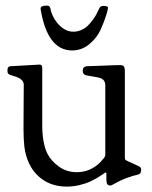

<svg xmlns="http://www.w3.org/2000/svg" viewBox="-20 -653 545 690"><path d="M126 -623Q126 -632.8 148.4 -632.8Q155.3 -632.8 158.2 -628.9Q161.1 -625 162.1 -618.2Q163.1 -611.3 168.5 -598.6Q173.8 -585.9 183.6 -573.2Q210.9 -539.1 243.2 -539.1H244.1Q257.8 -539.1 271.5 -544.9Q285.2 -550.8 294.4 -559.6Q303.7 -568.4 312 -579.6Q320.3 -590.8 325.2 -599.6Q330.1 -608.4 334 -617.2L337.9 -625Q342.8 -631.8 350.6 -631.8Q368.2 -631.8 368.2 -625Q368.2 -619.1 361.3 -597.2Q354.5 -575.2 341.3 -545.9Q328.1 -516.6 300.8 -494.1Q273.4 -471.7 239.3 -471.7Q150.4 -471.7 126 -620.1ZM359.4 -33.2Q358.4 -33.2 351.1 -27.8Q343.8 -22.5 331.5 -15.1Q319.3 -7.8 303.7 -0.5Q288.1 6.8 265.6 12.2Q243.2 17.6 219.7 17.6Q158.2 17.6 117.2 -20.5Q76.2 -58.6 67.4 -127Q64.5 -156.2 64.5 -188.5Q64.5 -207 64.9 -274.9Q65.4 -342.8 65.4 -348.6Q65.4 -367.2 38.1 -377Q33.2 -378.9 22.9 -381.8Q12.7 -384.8 9.8 -387.7Q6.8 -390.6 6.8 -398.4V-401.4Q6.8 -414.1 17.6 -415Q117.2 -420.9 122.1 -420.9Q131.8 -420.9 131.8 -409.2V-204.1Q131.8 -138.7 150.4 -100.6Q164.1 -74.2 191.9 -54.2Q219.7 -34.2 255.9 -34.2Q304.7 -34.2 340.8 -70.3Q342.8 -73.2 346.2 -76.7Q349.6 -80.1 350.6 -81.5Q351.6 -83 353.5 -85Q355.5 -86.9 356 -88.4Q356.4 -89.8 357.4 -91.8Q358.4 -93.8 358.4 -95.2Q358.4 -96.7 358.4 -99.6V-345.7Q358.4 -367.2 338.9 -373Q334 -375 292 -381.8Q277.3 -384.8 277.3 -398.4Q277.3 -413.1 291 -415Q323.2 -416 349.1 -417Q375 -418 385.3 -418.5Q395.5 -418.9 402.8 -418.9Q410.2 -418.9 414.1 -418.9Q428.7 -418.9 428.7 -399.4V-85.9Q428.7 -83 429.2 -81.5Q429.7 -80.1 431.2 -78.6Q432.6 -77.1 434.6 -76.2Q436.5 -75.2 440.4 -73.2Q444.3 -71.3 449.2 -69.3Q454.1 -67.4 461.9 -63.5Q469.7 -59.6 478.5 -55.7Q487.3 -51.8 487.3 -43.9Q487.3 -33.2 482.9 -29.3Q478.5 -25.4 469.7 -23.9Q460.9 -22.5 437.5 -14.2Q414.1 -5.9 386.7 9.8Q380.9 13.7 376 13.7Q362.3 13.7 362.3 -5.9V-29.3Q362.3 -33.2 359.4 -33.2Z"/></svg>

Font: Goudy Bookletter 1911
Style: Regular
Weight: 400
Version: Version 2010.07.03